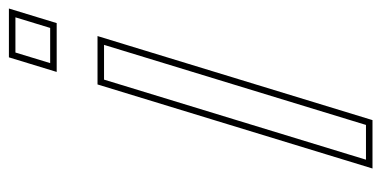

<svg xmlns="http://www.w3.org/2000/svg" viewBox="-238 -604 877 442"><g transform="rotate(-90 201.0 -383.5)"><path d="M316.2 -707H276.2L300.6 -787H340.6H341.6H381.6L357.2 -707H317.2ZM226 -543 238.2 -583H318.2L306 -543L146.1 -20L133.9 20H53.9L66.1 -20ZM255.9 -692H368.3L401.9 -802H289.5ZM227.1 -598 33.6 35H145L338.5 -598Z"/></g></svg>

Font: Nordica Plus
Style: NordicaClassicLightOblOl
Weight: 300
Version: Version 1.01